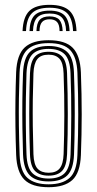

<svg xmlns="http://www.w3.org/2000/svg" viewBox="-20 -775 405 802"><path d="M182.9 7Q113.1 7 81.7 -24.7Q50.2 -56.4 47.5 -127.6Q45.2 -189.1 44.5 -245.9Q43.7 -302.7 44.5 -358.7Q45.2 -414.6 47.4 -473.2Q50.6 -547.2 83.6 -577.1Q116.5 -607 182.9 -607Q253 -607 284 -575.1Q315 -543.3 317.9 -472.2Q321.4 -380 321.3 -297.1Q321.3 -214.3 317.9 -126.8Q314.9 -52.9 282 -22.9Q249.1 7 182.9 7ZM182.9 -5.1Q240.8 -5.1 270.7 -31.9Q300.6 -58.7 303.4 -127Q306.8 -214.2 306.8 -295.5Q306.9 -376.9 303.4 -471.5Q301 -535.1 273.9 -565Q246.9 -594.9 182.9 -594.9Q121.7 -594.9 93 -566.4Q64.4 -537.9 61.7 -470.5Q59.8 -418.5 59 -363.7Q58.2 -308.9 58.9 -250.1Q59.7 -191.4 62 -127.1Q64.6 -58.3 94.9 -31.7Q125.2 -5.1 182.9 -5.1ZM182.9 -17.1Q129 -17.1 103.8 -43.1Q78.7 -69 76.2 -130.1Q74.4 -182.8 73.6 -239.5Q72.8 -296.2 73.4 -354.4Q74 -412.7 76.2 -470Q78.7 -531.7 104.1 -557.3Q129.5 -582.9 182.9 -582.9Q233.7 -582.9 260.1 -558.5Q286.6 -534.1 288.9 -472.4Q291.1 -412.8 291.9 -356.1Q292.6 -299.4 291.9 -243.3Q291.3 -187.3 289.2 -130Q286.8 -68.1 261.3 -42.6Q235.7 -17.1 182.9 -17.1ZM182.9 -29.2Q228.1 -29.2 250.3 -51.9Q272.5 -74.6 274.7 -130.4Q277.4 -203.8 277.7 -290Q278.1 -376.1 274.6 -469.4Q272.5 -525.9 250 -548.4Q227.5 -570.8 182.9 -570.8Q137.3 -570.8 115.2 -548Q93.1 -525.3 90.7 -469.6Q89 -420.3 88.1 -365.5Q87.3 -310.7 87.9 -251.6Q88.5 -192.6 90.7 -130.1Q92.9 -73.2 115.9 -51.2Q138.8 -29.2 182.9 -29.2ZM182.9 -41.3Q146.2 -41.3 126.6 -60.6Q107 -80 105.2 -130.6Q103.2 -188.4 102.5 -244.1Q101.8 -299.8 102.5 -355.6Q103.2 -411.4 105.2 -468.8Q107.1 -517.3 125.5 -538Q143.9 -558.7 182.9 -558.7Q219.5 -558.7 238.9 -539.4Q258.3 -520 260.1 -469.2Q263.1 -383.9 263.2 -298.1Q263.3 -212.3 260.2 -131Q258.3 -81.8 239.6 -61.5Q221 -41.3 182.9 -41.3ZM182.9 -53.4Q214.9 -53.4 229.5 -71.8Q244.2 -90.2 245.7 -131.7Q248.4 -208.2 248.7 -291.4Q249.1 -374.7 245.6 -468.7Q244.2 -512.1 228.6 -529.4Q213 -546.6 182.9 -546.6Q150.5 -546.6 135.9 -528.1Q121.2 -509.6 119.7 -468.1Q117.7 -412 117 -358.2Q116.3 -304.3 117 -248.6Q117.7 -193 119.7 -131Q121.2 -87.3 137.1 -70.3Q153 -53.4 182.9 -53.4ZM186.9 -754.8Q244.9 -754.8 271.1 -729.3Q297.2 -703.7 299.6 -645.1H285.1Q283.1 -697.4 260.3 -720Q237.4 -742.7 186.9 -742.7Q136.3 -742.7 113.5 -720Q90.6 -697.4 88.7 -645.1H74.2Q76.5 -703.7 102.6 -729.3Q128.8 -754.8 186.9 -754.8ZM186.9 -730.6Q229.9 -730.6 249.4 -710.8Q269 -690.9 270.6 -645.1H256.2Q254.8 -684.3 238.7 -701.4Q222.6 -718.5 186.9 -718.5Q151.2 -718.5 135.1 -701.4Q119 -684.3 117.7 -645.1H103.2Q104.8 -690.9 124.2 -710.8Q143.6 -730.6 186.9 -730.6ZM186.9 -706.5Q215.3 -706.5 227.9 -692.3Q240.5 -678.1 241.7 -645.1H228.8Q228.7 -671.4 218.5 -682.9Q208.3 -694.4 186.9 -694.4Q165.8 -694.4 155.6 -682.9Q145.4 -671.4 145 -645.1H132.2Q133.1 -678.1 145.9 -692.3Q158.7 -706.5 186.9 -706.5Z"/></svg>

Font: Big Shoulders Inline Display SC Thin
Style: Regular
Weight: 100
Designer: Patric King
Foundry: XO Type Co
Version: Version 2.002